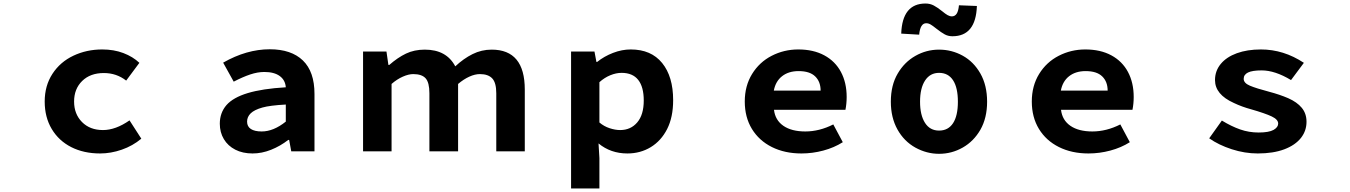

<svg xmlns="http://www.w3.org/2000/svg" viewBox="-20 -860 7671 1091"><path d="M234 -283Q234 -373 278 -440.5Q322 -508 397 -543.5Q472 -579 561 -579Q627 -579 681 -558.5Q735 -538 772 -503L697 -402Q642 -445 570 -445Q493 -445 447 -400Q401 -355 401 -283Q401 -212 446 -166.5Q491 -121 565 -121Q637 -121 716 -176L783 -72Q734 -31 672 -9.5Q610 12 549 12Q456 12 385 -24Q314 -60 274 -127Q234 -194 234 -283Z M1229 -157Q1229 -219 1267 -263Q1305 -306 1387.5 -331Q1470 -356 1604 -364Q1601 -405 1569.5 -428Q1538 -451 1482 -451Q1444 -451 1402 -437Q1360 -423 1308 -396L1248 -504Q1381 -580 1513 -580Q1635 -580 1701 -516.5Q1767 -453 1767 -326V0H1635L1623 -65H1618Q1573 -30 1520.5 -9Q1468 12 1415 12Q1359 12 1317 -9.5Q1275 -31 1252 -69.5Q1229 -108 1229 -157ZM1604 -169V-266Q1513 -261 1471 -249Q1425 -236 1404.5 -216Q1384 -196 1384 -169Q1384 -141 1405.5 -127Q1427 -113 1467 -113Q1534 -113 1604 -169Z M2043 -567H2176L2187 -491H2192Q2240 -533 2287 -555.5Q2334 -578 2394 -578Q2517 -578 2567 -483Q2614 -527 2665 -552.5Q2716 -578 2774 -578Q2962 -578 2962 -351V0H2800V-330Q2800 -390 2777 -414.5Q2754 -439 2707 -439Q2679 -439 2647 -424.5Q2615 -410 2583 -383V0H2420V-330Q2420 -391 2398.5 -415Q2377 -439 2328 -439Q2302 -439 2269 -424.5Q2236 -410 2205 -383V0H2043Z M3225 -567H3358L3369 -508H3373Q3413 -540 3463.5 -559.5Q3514 -579 3564 -579Q3680 -579 3742.5 -502Q3805 -425 3805 -291Q3805 -194 3771 -127Q3737 -60 3678 -24Q3619 12 3545 12Q3450 12 3381 -45L3386 38V211H3225ZM3638 -289Q3638 -366 3606.5 -406Q3575 -446 3512 -446Q3481 -446 3448 -432.5Q3415 -419 3386 -393V-164Q3412 -142 3444 -131.5Q3476 -121 3504 -121Q3564 -121 3601 -164.5Q3638 -208 3638 -289Z M4212 -283Q4212 -372 4253.5 -439.5Q4295 -507 4365 -543Q4435 -579 4516 -579Q4602 -579 4664 -545.5Q4726 -512 4758.5 -451Q4791 -390 4791 -309Q4791 -271 4784 -236H4378Q4385 -177 4431.5 -145Q4478 -113 4556 -113Q4636 -113 4715 -153L4769 -52Q4720 -21 4658.5 -4.5Q4597 12 4534 12Q4439 12 4366 -24.5Q4293 -61 4252.5 -127.5Q4212 -194 4212 -283ZM4518 -456Q4461 -456 4424 -427Q4387 -398 4377 -345H4643Q4643 -396 4612 -426Q4581 -456 4518 -456Z M5182 -21Q5117 -57 5079.5 -124.5Q5042 -192 5042 -282Q5042 -376 5081 -442Q5119 -507 5181.5 -542.5Q5244 -578 5316 -578Q5388 -578 5450.5 -543.5Q5513 -509 5551 -442Q5589 -375 5589 -282Q5589 -190 5551 -123Q5513 -57 5450.5 -21.5Q5388 14 5316 14Q5246 14 5182 -21ZM5423 -282Q5423 -362 5395.5 -404Q5368 -446 5316 -446Q5265 -446 5236.5 -402.5Q5208 -359 5208 -282Q5208 -206 5236 -162Q5264 -118 5316 -118Q5368 -118 5395.5 -160Q5423 -202 5423 -282ZM5301 -697Q5281 -713 5268.5 -720.5Q5256 -728 5243 -728Q5209 -728 5203 -663L5101 -669Q5107 -840 5239 -840Q5265 -840 5286.5 -828.5Q5308 -817 5334 -796Q5352 -781 5364.5 -774Q5377 -767 5389 -767Q5406 -767 5416 -782Q5426 -797 5429 -830L5531 -826Q5525 -654 5392 -654Q5368 -654 5348.5 -664.5Q5329 -675 5301 -697Z M5843 -283Q5843 -372 5884.5 -439.5Q5926 -507 5996 -543Q6066 -579 6147 -579Q6233 -579 6295 -545.5Q6357 -512 6389.5 -451Q6422 -390 6422 -309Q6422 -271 6415 -236H6009Q6016 -177 6062.5 -145Q6109 -113 6187 -113Q6267 -113 6346 -153L6400 -52Q6351 -21 6289.5 -4.5Q6228 12 6165 12Q6070 12 5997 -24.5Q5924 -61 5883.5 -127.5Q5843 -194 5843 -283ZM6149 -456Q6092 -456 6055 -427Q6018 -398 6008 -345H6274Q6274 -396 6243 -426Q6212 -456 6149 -456Z M6851 -74 6923 -175Q6977 -142 7027 -124.5Q7077 -107 7132 -107Q7190 -107 7217 -122Q7243 -137 7243 -158Q7243 -181 7206 -198.5Q7169 -216 7089 -239Q7037 -253 6991 -275Q6884 -323 6884 -405Q6884 -457 6916.5 -496.5Q6949 -536 7008 -557.5Q7067 -579 7145 -579Q7274 -579 7389 -503L7316 -405Q7225 -460 7149 -460Q7096 -460 7071.5 -448Q7047 -436 7047 -412Q7047 -388 7082.5 -373Q7118 -358 7194 -338Q7251 -323 7300 -302Q7350 -280 7377 -247.5Q7404 -215 7404 -168Q7404 -117 7373 -77Q7340 -35 7277.5 -11.5Q7215 12 7127 12Q7053 12 6979 -12Q6905 -36 6851 -74Z"/></svg>

Font: Merged Yaku Han JP ExtraBold
Style: Regular
Weight: 800
Designer: Ryoko NISHIZUKA 西塚涼子 (kana, bopomofo & ideographs); Paul D. Hunt (Latin, Greek & Cyrillic); Sandoll Communications 산돌커뮤니
Foundry: Adobe
Version: Version 2.004